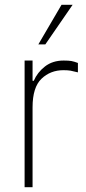

<svg xmlns="http://www.w3.org/2000/svg" viewBox="-20 -776 358 796"><path d="M82 -525H115V-441H120Q135 -476 166.5 -500.5Q198 -525 244 -525Q265 -525 276 -523Q287 -521 303 -515V-476Q284 -481 272.5 -483Q261 -485 243 -485Q189 -485 152 -449.5Q115 -414 115 -331V0H82ZM139 -592 235 -756H281L168 -592Z"/></svg>

Font: Be Vietnam Thin
Style: Regular
Weight: 100
Designer: Gabriel Lam
Foundry: TypeRant
Version: Version 4.000